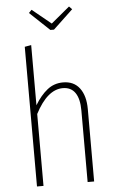

<svg xmlns="http://www.w3.org/2000/svg" viewBox="-61 -965 600 1005"><g transform="rotate(-5 239.0 -462.0)"><path d="M252 -810.1H232.9L128.9 -908.2L144 -923.8L243.2 -842.8L340.8 -923.8L356 -908.2ZM274.9 -530.8Q331.5 -530.8 361.8 -490.5Q392.1 -450.2 392.1 -379.9V0H357.9V-376Q357.9 -437.5 335.9 -469.2Q314 -501 271 -501Q189.9 -501 126 -377.9V0H91.8V-733.9L126 -740.2V-423.8Q156.2 -474.1 191.9 -502.4Q227.5 -530.8 274.9 -530.8Z"/></g></svg>

Font: Fira Sans Compressed UltraLight
Style: Regular
Weight: 200
Width: 1
Designer: Carrois Corporate & Edenspiekermann AG
Foundry: Carrois Corporate GbR & Edenspiekermann AG
Version: Version 4.203;PS 004.203;hotconv 1.0.88;makeotf.lib2.5.64775